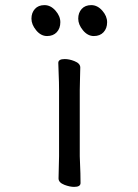

<svg xmlns="http://www.w3.org/2000/svg" viewBox="-20 -721 540 751"><path d="M380 -679.5Q399 -658 399 -634Q399 -610 385 -595Q371 -580 347 -580Q323 -580 304.5 -602.5Q286 -625 286 -648Q286 -671 299.5 -686Q313 -701 337 -701Q361 -701 380 -679.5ZM197 -679.5Q216 -658 216 -634Q216 -610 202 -595Q188 -580 164 -580Q140 -580 121.5 -602.5Q103 -625 103 -648Q103 -671 116.5 -686Q130 -701 154 -701Q178 -701 197 -679.5ZM211 -110V-369Q211 -399 209.5 -431.5Q208 -464 208 -475Q208 -490 233 -490Q251 -490 271 -482Q294 -473 294 -457Q294 -450 293 -415.5Q292 -381 292 -369V-110Q292 -104 293 -83Q295 -42 295 -5Q295 10 270 10Q253 10 232 2Q209 -7 209 -23Q209 -31 210 -67Q211 -103 211 -110Z"/></svg>

Font: Moon Stars Kai HW
Style: Bold
Weight: 700
Designer: GuiWonder
Version: Version 1.101